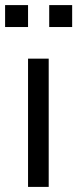

<svg xmlns="http://www.w3.org/2000/svg" viewBox="-32 -733 303 753"><path d="M78 0V-503H159V0ZM-12 -713H78V-627H-12ZM161 -713H251V-627H161Z"/></svg>

Font: PRinguin Sans
Style: Regular
Weight: 400
Designer: Vernon Adams
Foundry: Vernon Adams
Version: ""